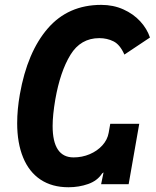

<svg xmlns="http://www.w3.org/2000/svg" viewBox="-20 -756 640 788"><path d="M50.5 -250.5Q50.5 -306.5 61.5 -369Q92 -542 175.8 -639Q259.5 -736 395.5 -736Q445 -736 486.2 -717.5Q527.5 -699 555.5 -668.5Q583.5 -638 595.5 -602L490.5 -532Q472.5 -573 446 -586.2Q419.5 -599.5 387.5 -599.5Q311 -599.5 269 -530.8Q227 -462 207 -348Q196 -283.5 196 -239Q196 -110 282 -110Q317 -110 348.2 -123.2Q379.5 -136.5 400.2 -159.5Q421 -182.5 426 -211L432.5 -248H551.5L508 0H395L405 -48.5L399 -44Q379.5 -14 341.8 -0.8Q304 12.5 261 12.5Q193.5 12.5 146.2 -19Q99 -50.5 74.8 -109.8Q50.5 -169 50.5 -250.5Z"/></svg>

Font: JuliaMono ExtraBold
Style: Italic
Weight: 800
Italic angle: -9°
Monospace: yes
Designer: cormullion
Foundry: corm
Version: Version 0.057; ttfautohint (v1.8.4)